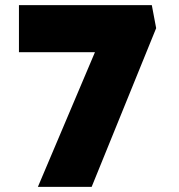

<svg xmlns="http://www.w3.org/2000/svg" viewBox="-20 -730 700 750"><path d="M128 0 400 -642 474 -526H54V-710H573L590 -620L338 0Z"/></svg>

Font: Lexend Mega Black
Style: Regular
Weight: 900
Version: Version 1.007